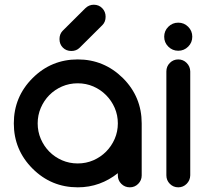

<svg xmlns="http://www.w3.org/2000/svg" viewBox="-20 -801 899 821"><path d="M483.9 -50.8V-60.5Q447.3 -31.2 404.3 -15.6Q361.3 0 312.5 0Q199.2 0 119.1 -80.1Q39.1 -160.2 39.1 -273.4Q39.1 -386.7 119.1 -466.8Q199.2 -546.9 312.5 -546.9Q424.8 -546.9 505.9 -466.8Q585.9 -386.7 585.9 -273.4V-50.8Q585.9 -29.8 571 -14.9Q556.2 0 535.2 0Q513.7 0 498.8 -14.9Q483.9 -29.8 483.9 -50.8ZM312.5 -444.8Q276.4 -444.8 245.1 -431.2Q213.9 -417.5 190.9 -394.3Q168 -371.1 154.5 -339.8Q141.1 -308.6 141.1 -273.4Q141.1 -238.3 154.5 -207Q168 -175.8 190.9 -152.6Q213.9 -129.4 245.1 -115.7Q276.4 -102.1 312.5 -102.1Q348.1 -102.1 379.4 -115.7Q410.6 -129.4 433.8 -152.8Q457 -176.3 470.5 -207.3Q483.9 -238.3 483.9 -273.4Q483.9 -308.6 470.5 -339.6Q457 -370.6 433.8 -394Q410.6 -417.5 379.4 -431.2Q348.1 -444.8 312.5 -444.8ZM418 -693.8 320.3 -596.7Q306.6 -583 285.2 -583Q263.2 -583 248.8 -597.4Q234.4 -611.8 234.4 -633.8Q234.4 -654.8 247.1 -668.5L344.7 -765.6Q360.4 -780.8 380.9 -780.8Q402.8 -780.8 417.2 -765.9Q431.6 -751 431.6 -729.5Q431.6 -707.5 418 -693.8Z M691.4 -51.3V-495.6Q691.4 -517.1 706.3 -532Q721.2 -546.9 742.2 -546.9Q763.2 -546.9 778.1 -532Q793 -517.1 793.5 -495.6V-51.3Q793 -29.8 778.1 -14.9Q763.2 0 742.2 0Q721.2 0 706.3 -14.9Q691.4 -29.8 691.4 -51.3ZM784.7 -686.5Q802.2 -668.9 802.2 -644Q802.2 -619.1 784.7 -601.6Q767.1 -584 742.2 -584Q717.3 -584 699.7 -601.6Q682.1 -619.1 682.1 -644Q682.1 -668.9 699.7 -686.5Q717.3 -704.1 742.2 -704.1Q767.1 -704.1 784.7 -686.5Z"/></svg>

Font: Comfortaa
Style: Bold
Weight: 700
Designer: Johan Aakerlund
Foundry: Johan Aakerlund
Version: Version 2.001; ttfautohint (v1.4.1)